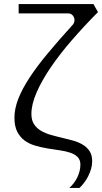

<svg xmlns="http://www.w3.org/2000/svg" viewBox="-20 -736 507 955"><path d="M467.3 -675.8Q397.9 -606 337.4 -536.1Q276.9 -466.3 232.2 -400.6Q187.5 -335 161.9 -275.9Q136.2 -216.8 136.2 -168.9Q136.2 -138.2 149.2 -118.4Q162.1 -98.6 183.3 -85.9Q204.6 -73.2 231.7 -65.4Q258.8 -57.6 287.4 -51Q315.9 -44.4 343 -36.9Q370.1 -29.3 391.4 -16.6Q412.6 -3.9 425.5 15.6Q438.5 35.2 438.5 65.9Q438.5 85.9 432.9 104.7Q427.2 123.5 418.5 140.9Q409.7 158.2 398.4 172.9Q387.2 187.5 375.5 198.7H324.7Q336.4 188.5 346.4 175.5Q356.4 162.6 363.8 147.7Q371.1 132.8 375.5 116.5Q379.9 100.1 379.9 83Q379.9 58.6 365.7 44.7Q351.6 30.8 328.6 23.2Q305.7 15.6 276.1 11.5Q246.6 7.3 215.8 2.2Q185.1 -2.9 155.5 -11.5Q126 -20 103 -36.6Q80.1 -53.2 65.9 -80.6Q51.8 -107.9 51.8 -150.9Q51.8 -194.8 70.8 -243.9Q89.8 -293 126.7 -349.4Q163.6 -405.8 217.8 -470.9Q272 -536.1 341.8 -612.8Q346.2 -617.7 348.4 -623.8Q350.6 -629.9 350.6 -635.7Q350.6 -648.4 342 -658.9Q333.5 -669.4 318.8 -669.4H72.8V-715.8H444.8Z"/></svg>

Font: Arian AMU Serif
Style: Regular
Weight: 400
Designer: Ruben Hakobyan (Tarumian)
Foundry: Ruben Hakobyan (Tarumian)
Version: Version 1.002